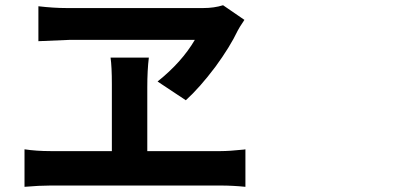

<svg xmlns="http://www.w3.org/2000/svg" viewBox="-20 -722 1540 730"><path d="M73.2 -11.7V-154.3Q118.2 -147.5 171.9 -147.5H405.3V-390.6Q405.3 -394.5 405.3 -402.3Q405.3 -467.8 400.4 -502.9H545.9Q540 -455.1 540 -389.6V-147.5H819.3Q851.6 -147.5 907.2 -153.3Q911.1 -154.3 913.1 -154.3V-11.7Q864.3 -16.6 819.3 -16.6H171.9Q129.9 -16.6 73.2 -11.7ZM686.5 -340.8 579.1 -412.1Q670.9 -485.4 720.7 -570.3H242.2Q184.6 -568.4 126 -565.4V-698.2Q184.6 -691.4 232.4 -691.4H752.9Q793.9 -691.4 828.1 -702.1L909.2 -646.5Q908.2 -644.5 906.2 -641.6Q889.6 -617.2 883.8 -605.5Q854.5 -543.9 798.8 -467.8Q739.3 -388.7 686.5 -340.8Z"/></svg>

Font: Bpmf GenYo Gothic B
Style: B
Weight: 700
Foundry: But Ko
Version: Version 1.320